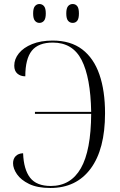

<svg xmlns="http://www.w3.org/2000/svg" viewBox="-20 -926 596 956"><path d="M342 -812Q328 -812 319 -822.5Q310 -833 310 -859Q310 -885 319 -895.5Q328 -906 342 -906Q356 -906 364.5 -895.5Q373 -885 373 -859Q373 -833 364.5 -822.5Q356 -812 342 -812ZM176 -812Q163 -812 154 -822.5Q145 -833 145 -859Q145 -885 154 -895.5Q163 -906 176 -906Q190 -906 199 -895.5Q208 -885 208 -859Q208 -833 199 -822.5Q190 -812 176 -812ZM231 10Q166 10 125 -10Q84 -30 64.5 -58.5Q45 -87 45 -113Q45 -135 58 -148.5Q71 -162 95 -163Q98 -82 130 -41Q162 0 233 0Q332 0 382.5 -88Q433 -176 434 -359H154V-369H434Q431 -540 386.5 -627Q342 -714 243 -714Q171 -714 138.5 -673.5Q106 -633 106 -546Q82 -546 66.5 -559.5Q51 -573 51 -599Q51 -632 74 -660.5Q97 -689 140 -706.5Q183 -724 242 -724Q332 -724 389.5 -680Q447 -636 475 -555Q503 -474 503 -362Q503 -183 431.5 -86.5Q360 10 231 10Z"/></svg>

Font: Noto Serif Display SemiCondensed Light
Style: Regular
Weight: 300
Width: 4
Designer: Monotype Design Team
Foundry: Monotype Imaging Inc.
Version: Version 2.009